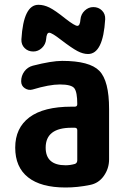

<svg xmlns="http://www.w3.org/2000/svg" viewBox="-20 -790 540 819"><path d="M309.6 -106.4V-234.4Q309.6 -245.1 298.8 -245.1H285.2Q174.8 -245.1 174.8 -160.2Q174.8 -85 259.8 -85Q279.3 -85 299.8 -90.8Q309.6 -94.7 309.6 -106.4ZM245.1 -530.3Q362.3 -530.3 403.8 -487.8Q445.3 -445.3 445.3 -325.2V-110.4Q445.3 -71.3 422.9 -39.6Q400.4 -7.8 363.3 -1Q310.5 9.8 259.8 9.8Q154.3 9.8 99.6 -33.7Q44.9 -77.1 44.9 -160.2Q44.9 -244.1 105.5 -289.6Q166 -335 285.2 -335H298.8Q309.6 -335 309.6 -345.7Q309.6 -396.5 297.4 -413.1Q285.2 -429.7 235.4 -429.7Q190.4 -429.7 119.1 -408.2Q101.6 -403.3 85.9 -413.6Q70.3 -423.8 70.3 -443.4Q70.3 -466.8 84 -485.4Q97.7 -503.9 120.1 -509.8Q200.2 -530.3 245.1 -530.3ZM323.2 -707Q325.2 -729.5 341.3 -744.6Q357.4 -759.8 377.9 -759.8Q400.4 -759.8 415 -745.1Q429.7 -730.5 428.7 -708Q419.9 -559.6 355.5 -559.6Q334 -559.6 310.1 -572.3Q286.1 -585 240.2 -620.1Q201.2 -650.4 189.9 -650.4Q178.7 -650.4 176.8 -623Q174.8 -600.6 158.7 -585.4Q142.6 -570.3 122.1 -570.3Q99.6 -570.3 85 -585Q70.3 -599.6 71.3 -622.1Q80.1 -770.5 144.5 -769.5Q167 -769.5 190.9 -757.8Q214.8 -746.1 259.8 -710Q298.8 -679.7 310.1 -679.7Q321.3 -679.7 323.2 -707Z"/></svg>

Font: Rounded-X Mgen+ 1mn bold
Style: Bold
Weight: 700
Designer: [Source Han Sans]
Ryoko NISHIZUKA  (kana & ideographs); Paul D. Hunt (Latin, Greek & Cyrillic); Wenlong ZHANG  (bopomofo
Version: Version 1.059.20150602